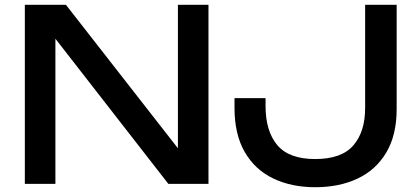

<svg xmlns="http://www.w3.org/2000/svg" viewBox="-20 -770 1756 804"><path d="M779 -80 725 -74V-750H853V0H685L159 -676L212 -682V0H84V-750H256ZM962 -359H1092V-326Q1092 -221 1141 -162.5Q1190 -104 1300 -104Q1410 -104 1459.5 -161Q1509 -218 1509 -318V-750H1641V-313Q1641 -205 1598 -132Q1555 -59 1478 -22.5Q1401 14 1300 14Q1200 14 1123.5 -23Q1047 -60 1004.5 -134Q962 -208 962 -318Z"/></svg>

Font: Unbounded
Style: Regular
Weight: 400
Designer: Luke Prowse, Jean-Baptiste Morizot, Fátima Lázaro, Florian Runge
Foundry: NaN
Version: Version 1.701;gftools[0.9.28.dev5+ged2979d]